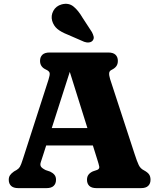

<svg xmlns="http://www.w3.org/2000/svg" viewBox="-20 -971 824 991"><path d="M186.8 -310H497.8L499 -220.2H185ZM269.1 -43.2Q269.1 -23.2 257 -11.6Q245 0 219.7 0H74.6Q49.4 0 37.3 -11.6Q25.2 -23.2 25.2 -43.2Q25.2 -56.8 31.6 -66.4Q38 -76 52.2 -86L65.7 -93.7Q76.2 -99.8 82.3 -109.4Q88.4 -119 98.5 -151L230.2 -559.4Q237.9 -583.2 236.3 -593.7Q234.7 -604.1 216.3 -612.4Q201.4 -619.3 194.1 -630.3Q186.7 -641.2 186.7 -656.8Q186.7 -676.8 198.8 -688.4Q210.9 -700 236.1 -700H538.9Q564.2 -700 576.2 -688.4Q588.3 -676.7 588.3 -656.8Q588.3 -640 580.2 -629.1Q572.1 -618.1 556 -610.4Q544.7 -605.1 543.5 -593.9Q542.4 -582.6 548.3 -562.8L674.6 -176.6Q687.1 -137.7 696 -119.3Q704.9 -100.9 721.9 -92.5Q742.2 -81.6 749.5 -70.7Q756.9 -59.9 756.9 -43.2Q756.9 -23.2 744.8 -11.6Q732.8 0 707.5 0H478.4Q452.8 0 440.9 -11.6Q429 -23.2 429 -43.2Q429 -58.8 436.6 -69.1Q444.2 -79.5 459.2 -86.4L482.2 -94.2Q494.4 -99.6 492.2 -111.5Q489.9 -123.4 481.8 -148.6L333.3 -622L346.9 -621L201.9 -168.8Q195 -146.9 190.5 -133.8Q186.1 -120.7 191 -111.8Q195.9 -102.9 215.9 -93L238.9 -85.2Q252.7 -78.7 260.9 -68.9Q269.1 -59.2 269.1 -43.2ZM405.6 -880.2 454 -805.9Q460.5 -794.1 463.2 -782.9Q466 -771.8 458.7 -762Q451.9 -753.5 439.2 -752Q426.5 -750.6 414.4 -755.3L330.7 -791.7Q294.3 -806 275.4 -822.2Q256.5 -838.4 249.1 -863.9Q242 -890 255.3 -915Q268.7 -940.1 298.5 -948.4Q334.1 -957.7 359.1 -937.5Q384.1 -917.3 405.6 -880.2Z"/></svg>

Font: Fraunces SuperSoft Wonky
Style: Regular
Weight: 900
Version: Version 1.000;[b76b70a41]